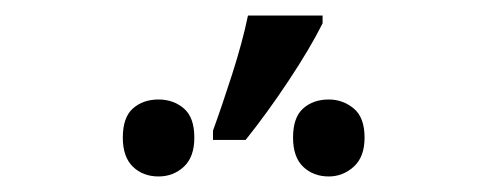

<svg xmlns="http://www.w3.org/2000/svg" viewBox="-20 -858 617 247"><path d="M395 -838V-828Q379 -796 351.5 -754.5Q324 -713 296 -678H254V-690Q265 -720 278.5 -762Q292 -804 299 -838ZM184 -730Q203 -730 216.5 -718.5Q230 -707 230 -681Q230 -656 216.5 -643.5Q203 -631 184 -631Q164 -631 151 -643.5Q138 -656 138 -681Q138 -707 151 -718.5Q164 -730 184 -730ZM403 -730Q421 -730 435 -718.5Q449 -707 449 -681Q449 -656 435 -643.5Q421 -631 403 -631Q383 -631 370 -643.5Q357 -656 357 -681Q357 -707 370 -718.5Q383 -730 403 -730Z"/></svg>

Font: BC Sans
Style: Regular
Weight: 400
Designer: Monotype Design Team
Province of B.C.
Foundry: Monotype Imaging Inc.
Version: Version 2.000;GOOG;noto-source:20170915:90ef993387c0